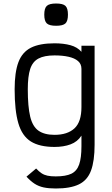

<svg xmlns="http://www.w3.org/2000/svg" viewBox="-20 -879 640 1095"><path d="M298 196Q257.5 196 228.8 189.8Q200 183.5 177.2 168.8Q154.5 154 131 128.5L186 82Q202.5 99.5 217.2 109.2Q232 119 251 123Q270 127 298 127Q355 127 386.8 111.8Q418.5 96.5 431.5 58.8Q444.5 21 444.5 -44.5V-105.5Q422 -70.5 382.5 -55.8Q343 -41 291 -41Q205.5 -41 155.8 -72.2Q106 -103.5 84.8 -175.5Q63.5 -247.5 63.5 -370Q63.5 -467 85 -524.2Q106.5 -581.5 156.2 -606.8Q206 -632 291 -632Q342.5 -632 381.8 -621.2Q421 -610.5 444.5 -583.5V-618H519.5V-53.5Q519.5 39 499 94Q478.5 149 430 172.5Q381.5 196 298 196ZM291 -110Q364.5 -110 404.5 -146.8Q444.5 -183.5 444.5 -268.5V-486.5Q444.5 -514 425 -530.8Q405.5 -547.5 371.2 -555.2Q337 -563 291 -563Q233 -563 199.5 -545.2Q166 -527.5 152.2 -485.5Q138.5 -443.5 138.5 -370Q138.5 -271 152.2 -214Q166 -157 199.8 -133.5Q233.5 -110 291 -110ZM300 -732Q261.5 -732 247 -745.5Q232.5 -759 232.5 -795.5Q232.5 -832 247 -845.5Q261.5 -859 300 -859Q339 -859 353.2 -845.5Q367.5 -832 367.5 -795.5Q367.5 -759 353.2 -745.5Q339 -732 300 -732Z"/></svg>

Font: Victor Mono Thin
Style: Regular
Weight: 100
Monospace: yes
Designer: Rune Bjørnerås
Version: Version 1.561;gftools[0.9.30]